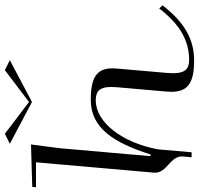

<svg xmlns="http://www.w3.org/2000/svg" viewBox="-34 -756 800 771"><g transform="rotate(-90 365.5 -370.0)"><path d="M171.4 -645 1 -640 -0.3 -625H99.7L58.1 -150C58 -148.8 58 -147.7 58 -146.6C58 -123.5 74.2 -107.7 91 -92.5C107.5 -77.6 123.3 -62 123.3 -39.4C123.3 -37.9 123.2 -36.5 123.1 -35L120 0H140L151.8 -135C179 -280.1 260.5 -385 348.7 -385C386.6 -385 402.3 -367.8 402.3 -322.8C402.3 -315.9 402 -308.3 401.2 -300L383.7 -100C383.2 -93.3 382.9 -86.9 382.9 -80.8C382.9 -14.9 418.8 10 509.1 10C595.6 10 663.7 -31 730.2 -117L717.4 -130C655.3 -49 589.6 -10 510.9 -10C473.2 -10 457.5 -28 457.5 -74.8C457.5 -82.4 457.9 -90.8 458.7 -100L476.2 -300C476.8 -306.2 477.1 -312 477.1 -317.6C477.1 -381 441 -405 350.4 -405C236.5 -405 178.3 -312.2 131.1 -165H124.4L156.4 -530ZM340.2 -642H343.8L509.8 -730L469.8 -750L342 -653L214.2 -750L174.2 -730Z"/></g></svg>

Font: Galberik
Style: Regular
Weight: 400
Designer: Gluk
Foundry: Gluk
Version: Version 0.50